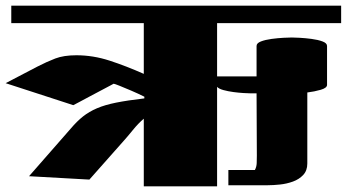

<svg xmlns="http://www.w3.org/2000/svg" viewBox="-40 -661 1230 681"><path d="M0 -579V-641H1170V-579H730V-390H870V-498Q870 -508 885.5 -514Q901 -520 923.5 -523Q946 -526 966 -527Q986 -528 995 -528Q1003 -528 1022.5 -527Q1042 -526 1065 -523Q1088 -520 1104 -514Q1120 -508 1120 -498V-360Q1120 -349 1097.5 -342.5Q1075 -336 1050 -333V-81Q1050 -56 1035.5 -40.5Q1021 -25 999 -17Q977 -9 953 -6.5Q929 -4 910 -4H770V-58H864Q870 -69 870.5 -82.5Q871 -96 871 -109L870 -330H847Q840 -330 823.5 -331Q807 -332 788 -334.5Q769 -337 752.5 -341.5Q736 -346 730 -353V0H470V-240Q451 -224 431 -199.5Q411 -175 401 -164L277 -24L63 -36L211 -205Q233 -231 254.5 -248Q276 -265 304 -277Q332 -289 372 -297Q412 -305 472 -312V-318Q450 -329 425.5 -339.5Q401 -350 383.5 -357Q366 -364 363 -364Q363 -364 350 -357Q337 -350 317 -339.5Q297 -329 276.5 -318Q256 -307 240 -298.5Q224 -290 220 -288L-20 -366L93 -425Q126 -442 156 -453.5Q186 -465 231 -465Q290 -465 348.5 -446Q407 -427 470 -399V-579Z"/></svg>

Font: Gajraj One
Style: Regular
Weight: 400
Designer: Saurabh Sharma
Foundry: Saurabh Sharma
Version: Version 1.000